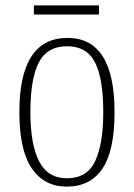

<svg xmlns="http://www.w3.org/2000/svg" viewBox="-20 -684 497 714"><path d="M228 10Q145 10 98.5 -57.5Q52 -125 52 -267Q52 -543 231 -543Q406 -543 406 -267Q406 -124 361 -57Q316 10 228 10ZM229 -21Q304 -21 334 -85Q364 -149 364 -267Q364 -391 333.5 -451.5Q303 -512 230 -512Q155 -512 124 -451Q93 -390 93 -267Q93 -147 125.5 -84Q158 -21 229 -21ZM106 -630V-664H348V-630Z"/></svg>

Font: Noto Serif Myanmar Condensed ExtraLight
Style: Regular
Weight: 200
Width: 3
Designer: Ben Mitchell and the Monotype Design Team
Foundry: Monotype Imaging Inc.
Version: Version 2.106; ttfautohint (v1.8.4.7-5d5b)